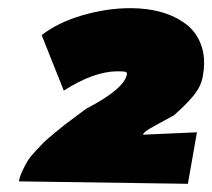

<svg xmlns="http://www.w3.org/2000/svg" viewBox="-20 -762 515 466"><path d="M81.1 -676.8Q121.6 -708 180.7 -725.1Q239.7 -742.2 296.9 -742.2Q337.9 -742.2 372.1 -732.4Q406.2 -722.7 431.9 -703.1Q457.5 -683.6 468.8 -651.1Q480 -618.7 472.2 -577.1Q468.3 -552.7 450 -530.3Q431.6 -507.8 401.9 -481.9Q394 -477.5 380.9 -470.5Q367.7 -463.4 360.1 -459.2Q352.5 -455.1 344.2 -450.2Q335.9 -445.3 331.8 -441.7Q327.6 -438 327.1 -435.1L458 -440.9L436 -315.9L25.9 -321.8Q28.3 -334.5 34.4 -347.4Q40.5 -360.4 46.6 -370.6Q52.7 -380.9 65.7 -394.8Q78.6 -408.7 86.2 -416.3Q93.8 -423.8 111.6 -438.5Q129.4 -453.1 136.2 -458.5Q143.1 -463.9 163.8 -479.2Q184.6 -494.6 189 -498Q282.2 -546.4 288.1 -582Q288.6 -586.9 283.9 -587.9Q279.3 -588.9 265.1 -588.9Q208 -588.9 134.8 -542Z"/></svg>

Font: Stilu Bold
Style: Italic
Weight: 700
Italic angle: -10°
Designer: Genilson Lima Santos
Foundry: Genilson Lima Santos
Version: Version 1.200;PS 001.200;hotconv 1.0.88;makeotf.lib2.5.64775